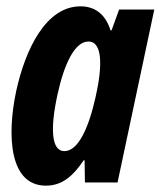

<svg xmlns="http://www.w3.org/2000/svg" viewBox="-20 -576 507 606"><path d="M125 10C177 10 212 -22 244 -70H247L248 0H351L467 -546H356L332 -480H329C312 -534 277 -556 234 -556C125 -556 60 -421 31 -288C1 -146 10 10 125 10ZM183 -99C143 -99 137 -167 162 -280C182 -371 215 -445 259 -445C305 -445 303 -364 282 -271C260 -172 227 -99 183 -99Z"/></svg>

Font: Noto Sans ExtraCondensed
Style: Bold Italic
Weight: 700
Width: 2
Italic angle: -12°
Designer: Monotype Design Team
Foundry: Monotype Imaging Inc.
Version: Version 2.013